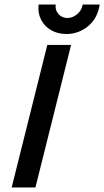

<svg xmlns="http://www.w3.org/2000/svg" viewBox="-20 -822 457 842"><path d="M31.2 0 187.5 -625H291.7L135.4 0ZM271.5 -672.9Q233.3 -672.9 204.2 -689.6Q175 -706.2 160.1 -735.8Q145.1 -765.3 149.3 -802.1H224.3Q220.8 -778.5 236.1 -760.8Q251.4 -743.1 275.7 -743.1Q298.6 -743.1 318.8 -760.1Q338.9 -777.1 342.4 -802.1H417.4Q407.6 -741 366 -706.9Q324.3 -672.9 271.5 -672.9Z"/></svg>

Font: Afacad Medium
Style: Italic
Weight: 500
Italic angle: -14°
Designer: Kristian Moeller
Foundry: Dicotype
Version: Version 1.000; ttfautohint (v1.8.4.7-5d5b)